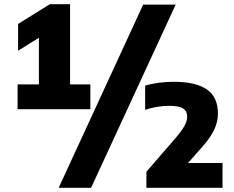

<svg xmlns="http://www.w3.org/2000/svg" viewBox="-20 -830 1120 918"><path d="M166 -322.5V-729.5L218.5 -682L66.5 -587.5V-715.5L218.5 -810H315V-322.5ZM64 -308V-426.5H412V-308ZM260.5 68 664.5 -808H820L415.5 68ZM680 68V-9L819.5 -170Q849 -204.5 862 -228.2Q875 -252 875 -272Q875 -298 856.2 -311Q837.5 -324 788.5 -324Q758.5 -324 727.5 -318.5Q696.5 -313 674 -304.5V-420.5Q700.5 -429 737.5 -434Q774.5 -439 810.5 -439Q915 -439 968.5 -402.8Q1022 -366.5 1022 -287Q1022 -249 1005 -211.8Q988 -174.5 949 -130L847 -14.5L847.5 -50.5H1044V68Z"/></svg>

Font: Encode Sans Condensed Thin ExtraBold
Style: Regular
Weight: 800
Version: Version 3.002